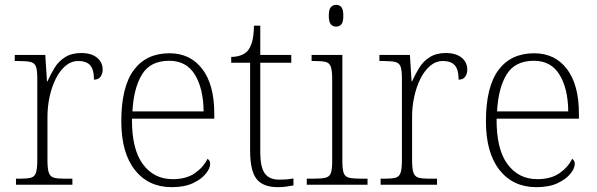

<svg xmlns="http://www.w3.org/2000/svg" viewBox="-20 -763 2464 793"><path d="M46 0V-25H64Q92 -25 107.5 -29Q123 -33 128.5 -49.5Q134 -66 134 -101V-439Q134 -473 128.5 -488Q123 -503 106.5 -507Q90 -511 56 -511H41V-536H167L174 -427H176Q189 -456 205.5 -483Q222 -510 249 -527Q276 -544 315 -544Q357 -544 380.5 -525Q404 -506 404 -475Q404 -459 395.5 -446.5Q387 -434 368 -434Q368 -463 361 -479.5Q354 -496 339.5 -503.5Q325 -511 303 -511Q274 -511 250.5 -491Q227 -471 210.5 -438Q194 -405 185 -364Q176 -323 176 -280V-100Q176 -65 182 -49Q188 -33 203 -29Q218 -25 246 -25H279V0Z M689 10Q593 10 537 -61Q481 -132 481 -262Q481 -404 532.5 -473.5Q584 -543 680 -543Q766 -543 815.5 -478Q865 -413 865 -294V-273H525Q524 -147 570 -85Q616 -23 693 -23Q749 -23 784.5 -47.5Q820 -72 837 -107Q842 -104 845 -99Q848 -94 848 -86Q848 -68 830 -45.5Q812 -23 777 -6.5Q742 10 689 10ZM821 -303Q820 -397 785 -454.5Q750 -512 679 -512Q601 -512 566.5 -455.5Q532 -399 527 -303Z M1128 10Q1066 10 1039.5 -24Q1013 -58 1013 -142V-504H935V-528Q956 -528 973 -534Q990 -540 1001 -551Q1012 -562 1020 -586.5Q1028 -611 1029 -657H1055V-536H1183V-504H1055V-134Q1055 -73 1073.5 -47Q1092 -21 1133 -21Q1150 -21 1163 -22Q1176 -23 1192 -26V3Q1176 6 1160 8Q1144 10 1128 10Z M1247 0V-25H1274Q1308 -25 1324.5 -29Q1341 -33 1346.5 -48Q1352 -63 1352 -97V-435Q1352 -471 1346.5 -487Q1341 -503 1325.5 -507Q1310 -511 1282 -511H1267V-536H1394V-98Q1394 -64 1399.5 -48.5Q1405 -33 1422 -29Q1439 -25 1472 -25H1498V0ZM1368 -653Q1355 -653 1346.5 -662.5Q1338 -672 1338 -698Q1338 -724 1346.5 -733.5Q1355 -743 1368 -743Q1382 -743 1390 -733.5Q1398 -724 1398 -698Q1398 -672 1390 -662.5Q1382 -653 1368 -653Z M1552 0V-25H1570Q1598 -25 1613.5 -29Q1629 -33 1634.5 -49.5Q1640 -66 1640 -101V-439Q1640 -473 1634.5 -488Q1629 -503 1612.5 -507Q1596 -511 1562 -511H1547V-536H1673L1680 -427H1682Q1695 -456 1711.5 -483Q1728 -510 1755 -527Q1782 -544 1821 -544Q1863 -544 1886.5 -525Q1910 -506 1910 -475Q1910 -459 1901.5 -446.5Q1893 -434 1874 -434Q1874 -463 1867 -479.5Q1860 -496 1845.5 -503.5Q1831 -511 1809 -511Q1780 -511 1756.5 -491Q1733 -471 1716.5 -438Q1700 -405 1691 -364Q1682 -323 1682 -280V-100Q1682 -65 1688 -49Q1694 -33 1709 -29Q1724 -25 1752 -25H1785V0Z M2195 10Q2099 10 2043 -61Q1987 -132 1987 -262Q1987 -404 2038.5 -473.5Q2090 -543 2186 -543Q2272 -543 2321.5 -478Q2371 -413 2371 -294V-273H2031Q2030 -147 2076 -85Q2122 -23 2199 -23Q2255 -23 2290.5 -47.5Q2326 -72 2343 -107Q2348 -104 2351 -99Q2354 -94 2354 -86Q2354 -68 2336 -45.5Q2318 -23 2283 -6.5Q2248 10 2195 10ZM2327 -303Q2326 -397 2291 -454.5Q2256 -512 2185 -512Q2107 -512 2072.5 -455.5Q2038 -399 2033 -303Z"/></svg>

Font: Noto Serif Bengali ExtraLight
Style: Regular
Weight: 250
Version: Version 2.003